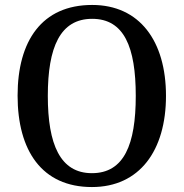

<svg xmlns="http://www.w3.org/2000/svg" viewBox="-20 -745 742 775"><path d="M351 10C543 10 650 -137 650 -358C650 -580 543 -725 352 -725C149 -725 51 -580 51 -359C51 -137 149 10 351 10ZM351 -46C223 -46 173 -162 173 -358C173 -555 223 -669 352 -669C481 -669 528 -555 528 -358C528 -162 481 -46 351 -46Z"/></svg>

Font: Noto Serif Hebrew SemiCondensed Medium
Style: Regular
Weight: 500
Width: 4
Designer: Monotype Design Team
Foundry: Monotype Imaging Inc.
Version: Version 2.004